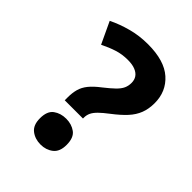

<svg xmlns="http://www.w3.org/2000/svg" viewBox="-194 -857 879 879"><g transform="rotate(45 245.0 -417.5)"><path d="M246.3 -754Q352.6 -754 405.6 -706.8Q458.6 -659.6 458.6 -584.4Q458.6 -547 447.2 -517.6Q435.8 -488.2 411.8 -462Q387.8 -435.8 348.4 -405.8Q321.2 -385.1 305.5 -369.6Q289.7 -354 282.9 -339.8Q276.1 -325.5 276.1 -309V-302.8H158V-321.2Q158 -350.8 164.4 -374.3Q170.8 -397.8 188.2 -419.5Q205.6 -441.1 237.4 -465.3Q268.4 -489.7 285.9 -506.7Q303.5 -523.8 310.9 -539.9Q318.2 -555.9 318.2 -575.4Q318.2 -594.7 308.8 -608.6Q299.3 -622.5 280.1 -630.2Q260.9 -638 231.5 -638Q194.7 -638 162.6 -627.7Q130.4 -617.4 95.9 -600.2L46.4 -705.6Q89.6 -726.8 140.2 -740.4Q190.8 -754 246.3 -754ZM222.9 -81Q186.9 -81 161.4 -100.7Q135.9 -120.3 135.9 -164.3Q135.9 -210.8 161.4 -229.5Q186.9 -248.1 222.9 -248.1Q258 -248.1 283.4 -229.5Q308.7 -210.8 308.7 -164.3Q308.7 -120.3 283.4 -100.7Q258 -81 222.9 -81Z"/></g></svg>

Font: Noto Sans Telugu UI
Style: Regular
Weight: 400
Designer: Jelle Bosma - Monotype Design Team
Foundry: Monotype Imaging Inc.
Version: Version 2.006